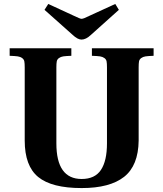

<svg xmlns="http://www.w3.org/2000/svg" viewBox="-20 -936 826 971"><path d="M28.8 -653.8V-691.9H340.8V-653.8Q313 -652.8 300 -650.9Q287.1 -648.9 278.1 -642.3Q269 -635.7 267.1 -625.7Q265.1 -615.7 265.1 -595.2V-210.9Q265.1 -30.8 393.1 -30.8Q460 -30.8 490.5 -76.7Q521 -122.6 521 -210.9V-595.2Q521 -615.7 519 -625.7Q517.1 -635.7 508.1 -642.3Q499 -648.9 485.8 -650.9Q472.7 -652.8 444.8 -653.8V-691.9H756.8V-653.8Q729 -652.8 716.1 -650.9Q703.1 -648.9 694.1 -642.3Q685.1 -635.7 683.1 -625.7Q681.2 -615.7 681.2 -595.2V-225.1Q679.7 -98.6 607.7 -41.7Q535.6 15.1 393.1 15.1Q241.7 15.1 173.3 -40.8Q105 -96.7 105 -225.1V-595.2Q105 -615.7 103 -625.7Q101.1 -635.7 92 -642.3Q83 -648.9 69.8 -650.9Q56.6 -652.8 28.8 -653.8ZM205.1 -886.2 224.1 -916 354 -856Q385.3 -840.8 392.1 -840.8Q402.8 -840.8 432.1 -856L563 -916L581.1 -886.2L439 -758.8Q414.6 -735.8 392.1 -735.8Q372.6 -735.8 347.2 -759.8Z"/></svg>

Font: Linguistics Pro
Style: Bold
Weight: 700
Designer: Stefan Peev, Context Ltd
Foundry: Stefan Peev, Context Ltd
Version: Version 001.000